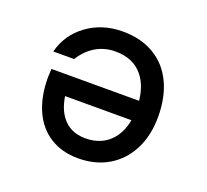

<svg xmlns="http://www.w3.org/2000/svg" viewBox="-111 -751 972 902"><g transform="rotate(20 375.0 -300.0)"><path d="M165 -238 202 -295Q202 -194 244 -139Q286 -84 362 -84Q446 -84 494 -140.5Q542 -197 542 -295Q542 -400 494 -458Q446 -516 358 -516Q303 -516 259.5 -490Q216 -464 186 -416H82Q105 -506 180.5 -561Q256 -616 358 -616Q448 -616 514 -577.5Q580 -539 615 -466.5Q650 -394 650 -295Q650 -202 614 -131.5Q578 -61 513 -22.5Q448 16 362 16Q282 16 222.5 -21Q163 -58 131.5 -128Q100 -198 100 -293Q100 -308 102 -336H565V-238Z"/></g></svg>

Font: Martian Mono VF sWd Rg
Style: Regular
Weight: 400
Width: 6
Monospace: yes
Designer: Roman Shamin
Foundry: Evil Martians
Version: Version 1.100